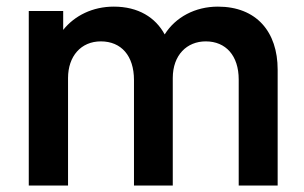

<svg xmlns="http://www.w3.org/2000/svg" viewBox="-20 -574 939 594"><path d="M654 -553.5C584 -553.5 523 -521 489.5 -467.5C461 -520 408 -553.5 332 -553.5C267 -553.5 211 -526 175.5 -481.5V-540H69V0H190.5V-332.5C190.5 -400 230.5 -446 292 -446C355 -446 394.5 -401.5 394.5 -326.5V0H514.5V-332.5C514.5 -404 558.5 -446 616.5 -446C678.5 -446 718.5 -402 718.5 -328V0H839V-358.5C839 -475.5 773.5 -553.5 654 -553.5Z"/></svg>

Font: Hauora
Style: Bold
Weight: 700
Designer: Wayne Shih
Foundry: WCYS
Version: Version 1.001;hotconv 1.0.109;makeotfexe 2.5.65596